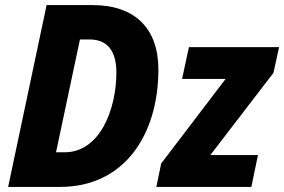

<svg xmlns="http://www.w3.org/2000/svg" viewBox="-20 -734 1116 754"><path d="M12 0H216C470 0 602 -207 602 -461C602 -624 508 -714 344 -714H163ZM234 -136H200L294 -579H332C399 -579 437 -537 437 -450C437 -302 371 -136 234 -136ZM594 0H967L993 -125H806L1054 -448L1076 -549H722L695 -424H866L613 -92Z"/></svg>

Font: Noto Sans SemiCondensed ExtraBold
Style: Italic
Weight: 800
Width: 4
Italic angle: -12°
Designer: Monotype Design Team
Foundry: Monotype Imaging Inc.
Version: Version 2.013